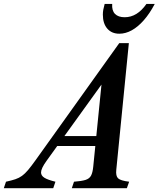

<svg xmlns="http://www.w3.org/2000/svg" viewBox="-126 -988 832 1008"><path d="M509.5 -686.5 119 -144.5Q103.5 -123 96.5 -108Q89.5 -93 89.5 -82.5Q89.5 -66 106.8 -55Q124 -44 165 -34L153.5 0H-106L-94.5 -34Q-65 -40.5 -45.5 -47Q-26 -53.5 -10.5 -64.8Q5 -76 21.2 -95.2Q37.5 -114.5 60 -146L500 -761.5ZM410 -221.5H142.5L161.5 -273.5H429.5ZM410 -576 500 -761.5H550.5L484.5 -96.5Q481 -64 494 -51.8Q507 -39.5 552 -34L540 0H251L262.5 -34Q302.5 -37 323 -43.5Q343.5 -50 352 -66Q360.5 -82 363.5 -113ZM500.5 -811Q460.5 -811 437.2 -837.8Q414 -864.5 414 -911.5Q414 -924.5 416.2 -936.8Q418.5 -949 423.5 -967.5H463Q460.5 -932.5 477.8 -915Q495 -897.5 528.5 -897.5Q561.5 -897.5 590 -915Q618.5 -932.5 643 -967.5H686.5Q660 -917 629.2 -882Q598.5 -847 566 -829Q533.5 -811 500.5 -811Z"/></svg>

Font: Libre Caslon Condensed
Style: Italic
Weight: 400
Italic angle: -22.583°
Designer: Pablo Impallari, Rodrigo Fuenzalida, Katja Schimmel, Ertekin Erdin
Foundry: Pablo Impallari, Rodrigo Fuenzalida
Version: Version 2.000;gftools[0.9.33]